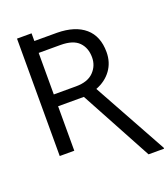

<svg xmlns="http://www.w3.org/2000/svg" viewBox="-165 -877 1024 1169"><g transform="rotate(-20 347.5 -293.0)"><path d="M176.8 0H82.5V-760.7H176.8V-710.9H324.2Q440.4 -709.5 503.7 -655Q566.9 -600.6 566.9 -497.6Q566.9 -431.2 531 -381.6Q495.1 -332 431.6 -307.6L694.8 169.4V175.3H594.2L343.8 -288.1H176.8ZM176.8 -633.8V-364.7H320.8Q396.5 -364.7 434.8 -403.6Q473.1 -442.4 473.1 -497.6Q473.1 -559.1 436.3 -596.4Q399.4 -633.8 317.9 -633.8Z"/></g></svg>

Font: Roboto21382017
Style: Regular
Weight: 400
Designer: Christian Robertson
Foundry: Google
Version: Version 2.138; 2017